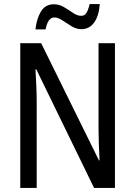

<svg xmlns="http://www.w3.org/2000/svg" viewBox="-20 -927 666 947"><path d="M547 0H444L159 -585H155Q157 -546 159 -505Q161 -464 161 -426V0H80V-714H183L468 -136H471Q469 -174 467.5 -216.5Q466 -259 466 -294V-714H547ZM155 -782Q160 -833 181.5 -869.5Q203 -906 246 -906Q272 -906 295.5 -892Q319 -878 340 -863.5Q361 -849 381 -849Q398 -849 407 -864.5Q416 -880 422 -907H472Q468 -848 444 -815.5Q420 -783 382 -783Q357 -783 333 -797.5Q309 -812 287.5 -826.5Q266 -841 248 -841Q216 -841 205 -782Z"/></svg>

Font: Noto Sans Bengali UI Condensed
Style: Regular
Weight: 400
Width: 3
Designer: Jelle Bosma - Monotype Design Team
Foundry: Monotype Imaging Inc.
Version: Version 2.003; ttfautohint (v1.8.4.7-5d5b)